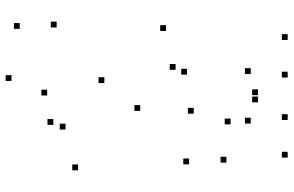

<svg xmlns="http://www.w3.org/2000/svg" viewBox="-194 -794 1009 660"><g transform="rotate(90 310.0 -464.5)"><path d="M539.5 -718.8V-738.8H519.5V-718.8ZM408 -733V-753H388V-733ZM87 -511.2V-531.2H67V-511.2ZM266 -299.2V-319.2H246V-299.2ZM425.7 -165.8V-185.8H405.7V-165.8ZM409.8 -123.8V-143.8H389.8V-123.8ZM308.8 -102.7V-122.7H288.8V-102.7ZM74.8 -135.2V-155.2H54.8V-135.2ZM79.8 -8.3V-28.3H59.8V-8.3ZM258.8 20V0H238.8V20ZM565.8 -208.9V-228.9H545.8V-208.9ZM361.8 -422.6V-442.6H341.8V-422.6ZM220.5 -544.1V-564.1H200.5V-544.1ZM237 -583.3V-603.3H217V-583.3ZM371.3 -606.5V-626.5H351.3V-606.5ZM545.4 -590.6V-610.6H525.4V-590.6ZM247 -929.4V-949.4H227V-929.4ZM332.3 -827.4V-847.4H312.3V-827.4ZM307.7 -827.4V-847.4H287.7V-827.4ZM393 -929.4V-949.4H373V-929.4ZM522.2 -929.4V-949.4H502.2V-929.4ZM405.2 -802.5V-822.5H385.2V-802.5ZM234.8 -802.5V-822.5H214.8V-802.5ZM117.8 -929.4V-949.4H97.8V-929.4Z"/></g></svg>

Font: Monaspace Argon Dots Var
Style: Regular
Weight: 400
Designer: Riley Cran and the Lettermatic Team
Version: Version 1.100 (Monaspace Argon Dots)